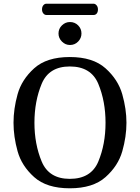

<svg xmlns="http://www.w3.org/2000/svg" viewBox="-20 -1017 756 1037"><path d="M357 0Q232 0 164.5 -60.5Q97 -121 75 -200Q53 -279 53 -354Q53 -429 75 -508Q97 -587 164.5 -648Q232 -709 357 -709Q482 -709 550 -648Q618 -587 640.5 -507.5Q663 -428 663 -354Q663 -279 640.5 -200Q618 -121 550 -60.5Q482 0 357 0ZM357 -658Q244 -658 205 -564Q166 -470 166 -354Q166 -239 205 -145Q244 -51 357 -51Q472 -51 511 -144.5Q550 -238 550 -354Q550 -470 511 -564Q472 -658 357 -658ZM358 -898Q384 -898 402 -880Q420 -862 420 -836Q420 -811 402 -792.5Q384 -774 358 -774Q333 -774 314.5 -792.5Q296 -811 296 -836Q296 -862 314.5 -880Q333 -898 358 -898ZM207 -966Q207 -980 214 -988.5Q221 -997 231 -997H485Q494 -997 501.5 -988.5Q509 -980 509 -966Q509 -952 502.5 -944Q496 -936 485 -936H231Q221 -936 214 -944.5Q207 -953 207 -966Z"/></svg>

Font: Marmelad for Arash.Academy
Style: Regular
Weight: 400
Designer: Manvel Shmavonyan
Foundry: Cyreal
Version: Version 1.110;Glyphs 3.2 (3202)